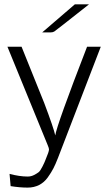

<svg xmlns="http://www.w3.org/2000/svg" viewBox="-20 -687 498 882"><path d="M14.2 -472.2H79.1L183.1 -213.9Q226.1 -100.1 233.9 -64.9Q240.7 -112.8 379.9 -472.2H442.9L246.1 39.1Q234.9 67.9 225.3 86.4Q215.8 105 199.5 127.9Q183.1 150.9 159.7 162.8Q136.2 174.8 106.9 174.8Q70.8 174.8 28.8 168L23.9 111.8Q69.8 124 106.9 124Q123 124 136.5 116.9Q149.9 109.9 157.5 104Q165 98.1 175 78.1Q185.1 58.1 187.5 51Q189.9 43.9 201.2 16.1Q205.1 4.9 205.1 -1Q205.1 -5.9 199.2 -20ZM173.8 -538.1 323.7 -667H388.7Q236.8 -546.9 229 -542Q222.2 -538.1 211.9 -538.1Z"/></svg>

Font: CMU Bright
Style: Roman
Weight: 500
Version: Version 0.7.0